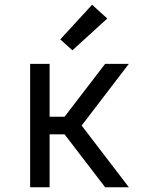

<svg xmlns="http://www.w3.org/2000/svg" viewBox="-20 -789 640 809"><path d="M107 0V-520H189V-297H252L423 -520H523L324 -260L523 0H423L252 -223H189V0ZM285 -577 234 -623 368 -769 432 -711Z"/></svg>

Font: Iosevka Custom Extended
Style: Regular
Weight: 400
Width: 7
Monospace: yes
Designer: Belleve Invis
Foundry: Belleve Invis
Version: Version 11.2.4; ttfautohint (v1.8.4)